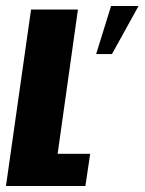

<svg xmlns="http://www.w3.org/2000/svg" viewBox="-30 -623 484 643"><path d="M-10 0 74 -591H231L163 -108H272L256 0ZM292 -442 342 -603H434L345 -442Z"/></svg>

Font: Alumni Sans Thin Black
Style: Italic
Weight: 900
Italic angle: -8°
Version: Version 1.016